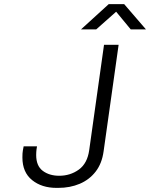

<svg xmlns="http://www.w3.org/2000/svg" viewBox="-20 -904 730 934"><path d="M255 10Q183 10 136 -28Q89 -66 89 -138Q89 -146 89.5 -157Q90 -168 95 -192H160Q157 -175 156.5 -165Q156 -155 156 -150Q156 -97 188 -73Q220 -49 268 -49Q322 -49 363.5 -79Q405 -109 414 -174L486 -686H557L484 -168Q476 -109 445.5 -69.5Q415 -30 368 -10Q321 10 263 10ZM374 -761 509 -884H584L690 -761H616L545 -847L448 -761Z"/></svg>

Font: Chivo Mono Medium ExtraLight
Style: Italic
Weight: 250
Italic angle: -8.05°
Monospace: yes
Version: Version 1.008